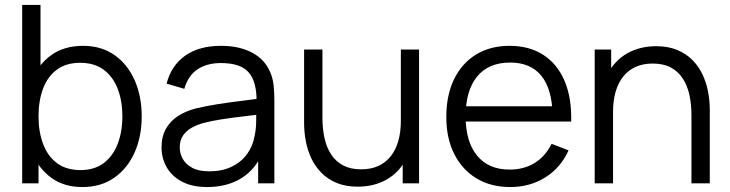

<svg xmlns="http://www.w3.org/2000/svg" viewBox="-20 -740 2945 775"><path d="M312.5 15Q238 15 186.5 -22.8Q135 -60.5 108.5 -125.2Q82 -190 82 -270.5Q82 -352.5 108.8 -416.8Q135.5 -481 187.5 -518Q239.5 -555 315.5 -555Q389.5 -555 442.5 -517.5Q495.5 -480 523.8 -415.5Q552 -351 552 -270.5Q552 -189.5 523.5 -125Q495 -60.5 441.5 -22.8Q388 15 312.5 15ZM69.5 0V-720H143.5V-406.5H135.5V0ZM305 -53.5Q361.5 -53.5 399 -82Q436.5 -110.5 455.2 -159.8Q474 -209 474 -270.5Q474 -331.5 455.5 -380.5Q437 -429.5 399.2 -458Q361.5 -486.5 303.5 -486.5Q247 -486.5 209.8 -459Q172.5 -431.5 154 -382.8Q135.5 -334 135.5 -270.5Q135.5 -208 154 -158.8Q172.5 -109.5 210 -81.5Q247.5 -53.5 305 -53.5Z M816.5 15Q755.5 15 714.2 -7Q673 -29 652.5 -65.5Q632 -102 632 -145Q632 -189 649.8 -220.2Q667.5 -251.5 698.2 -271.5Q729 -291.5 769.5 -302Q810.5 -312 860.2 -319.8Q910 -327.5 957.8 -333.2Q1005.5 -339 1041.5 -344.5L1015.5 -328.5Q1017 -408.5 984.5 -447Q952 -485.5 871.5 -485.5Q816 -485.5 777.8 -460.5Q739.5 -435.5 724 -381.5L652.5 -402.5Q671 -475 727 -515Q783 -555 872.5 -555Q946.5 -555 998.2 -527.2Q1050 -499.5 1071.5 -447Q1081.5 -423.5 1084.5 -394.5Q1087.5 -365.5 1087.5 -335.5V0H1022V-135.5L1041 -127.5Q1013.5 -58 955.5 -21.5Q897.5 15 816.5 15ZM825 -48.5Q876.5 -48.5 915 -67Q953.5 -85.5 977 -117.8Q1000.5 -150 1007.5 -190.5Q1013.5 -216.5 1014 -247.8Q1014.5 -279 1014.5 -294.5L1042.5 -280Q1005 -275 961.2 -270Q917.5 -265 875.2 -258.5Q833 -252 799 -243Q776 -236.5 754.5 -224.8Q733 -213 719.2 -193.5Q705.5 -174 705.5 -145Q705.5 -121.5 717.2 -99.5Q729 -77.5 755.2 -63Q781.5 -48.5 825 -48.5Z M1424 13.5Q1375.5 13.5 1339.2 -1.5Q1303 -16.5 1277.8 -42Q1252.5 -67.5 1237 -100.2Q1221.5 -133 1214.5 -169.8Q1207.5 -206.5 1207.5 -243V-540H1281.5V-264.5Q1281.5 -220 1290 -182Q1298.5 -144 1317.2 -115.8Q1336 -87.5 1365.8 -72Q1395.5 -56.5 1438 -56.5Q1477 -56.5 1506.8 -70Q1536.5 -83.5 1556.8 -108.8Q1577 -134 1587.5 -170.2Q1598 -206.5 1598 -252L1650 -240.5Q1650 -157.5 1621 -101Q1592 -44.5 1541 -15.5Q1490 13.5 1424 13.5ZM1605.5 0V-133H1598V-540H1671.5V0Z M2040 15Q1961 15 1903.2 -20Q1845.5 -55 1813.5 -118.5Q1781.5 -182 1781.5 -267.5Q1781.5 -356 1813 -420.5Q1844.5 -485 1901.8 -520Q1959 -555 2037 -555Q2117 -555 2173.5 -518.2Q2230 -481.5 2259 -413Q2288 -344.5 2285.5 -249.5H2210.5V-275.5Q2208.5 -380.5 2165.2 -434Q2122 -487.5 2039 -487.5Q1952 -487.5 1905.8 -431Q1859.5 -374.5 1859.5 -270Q1859.5 -168 1905.8 -111.8Q1952 -55.5 2037 -55.5Q2095 -55.5 2138.2 -82.2Q2181.5 -109 2206.5 -159.5L2275 -133Q2243 -62.5 2180.8 -23.8Q2118.5 15 2040 15ZM1833.5 -249.5V-311H2246V-249.5Z M2771 0V-275.5Q2771 -320.5 2762.5 -358.2Q2754 -396 2735.2 -424.2Q2716.5 -452.5 2686.8 -468Q2657 -483.5 2614.5 -483.5Q2575.5 -483.5 2545.8 -470Q2516 -456.5 2495.8 -431.2Q2475.5 -406 2465 -370Q2454.5 -334 2454.5 -288L2402.5 -299.5Q2402.5 -382.5 2431.5 -439Q2460.5 -495.5 2511.5 -524.5Q2562.5 -553.5 2628.5 -553.5Q2677 -553.5 2713.2 -538.5Q2749.5 -523.5 2774.8 -498Q2800 -472.5 2815.5 -439.8Q2831 -407 2838 -370.2Q2845 -333.5 2845 -297V0ZM2380.5 0V-540H2447V-407H2454.5V0Z"/></svg>

Font: Manrope ExtraLight
Style: Regular
Weight: 400
Version: Version 4.504